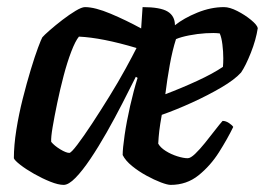

<svg xmlns="http://www.w3.org/2000/svg" viewBox="-20 -520 745 540"><path d="M159 0Q144 0 121.5 -9Q99 -18 76 -31Q53 -44 37 -56.5Q21 -69 19 -75Q19 -111 26 -155Q33 -199 44 -242.5Q55 -286 66.5 -324Q78 -362 87 -386Q96 -410 99 -415Q104 -421 120 -435Q136 -449 155.5 -464Q175 -479 192.5 -489.5Q210 -500 219 -500Q247 -500 291 -481.5Q335 -463 377 -440L381 -500Q431 -500 451.5 -487.5Q472 -475 472 -449Q497 -469 535 -484.5Q573 -500 610 -500Q626 -500 647.5 -489Q669 -478 686 -464Q703 -450 705 -441Q700 -408 685.5 -371.5Q671 -335 658 -316Q640 -296 602.5 -274Q565 -252 520 -231.5Q475 -211 435 -197Q430 -169 428 -152Q426 -135 425 -116Q431 -105 446 -95.5Q461 -86 478.5 -80.5Q496 -75 508 -75Q516 -75 529 -87.5Q542 -100 556.5 -118Q571 -136 584.5 -153.5Q598 -171 606 -180Q615 -180 624 -174Q633 -168 636 -163Q620 -130 596 -92Q572 -54 538.5 -27Q505 0 460 0Q451 0 432.5 -7Q414 -14 392 -26Q370 -38 351.5 -53Q333 -68 325 -84Q325 -102 330.5 -140Q336 -178 346 -222Q356 -266 367 -301L362 -304Q345 -270 324 -229Q303 -188 280 -147.5Q257 -107 234.5 -73.5Q212 -40 192.5 -20Q173 0 159 0ZM445 -255Q490 -272 534.5 -292.5Q579 -313 607 -332Q608 -342 608 -356Q608 -375 605.5 -395Q603 -415 598 -426Q582 -428 558.5 -426.5Q535 -425 512 -420.5Q489 -416 475 -410Q465 -379 457.5 -337.5Q450 -296 445 -255ZM175 -90Q180 -90 197.5 -113Q215 -136 239 -172.5Q263 -209 288 -249.5Q313 -290 333 -326.5Q353 -363 364 -385Q267 -414 202 -417Q192 -405 180.5 -375Q169 -345 159 -307Q149 -269 141 -230.5Q133 -192 128 -162.5Q123 -133 124 -121Q133 -110 149.5 -100Q166 -90 175 -90Z"/></svg>

Font: Texturina
Style: Bold Italic
Weight: 700
Italic angle: -11°
Designer: Guillermo Torres Carreño
Foundry: Omnibus-Type
Version: Version 1.002; ttfautohint (v1.8.3)